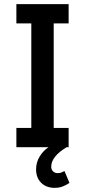

<svg xmlns="http://www.w3.org/2000/svg" viewBox="-20 -710 410 926"><path d="M59 0V-93H131V-597H59V-690H311V-597H239V-93H311V0ZM154 107Q154 73 171.5 44.5Q189 16 214 0H301Q227 45 227 94Q227 108 236 116.5Q245 125 258 125Q268 125 276 122Q284 119 291 115L315 172Q301 182 283 189Q265 196 244 196Q203 196 178.5 171.5Q154 147 154 107Z"/></svg>

Font: Radio Canada Condensed Medium
Style: Regular
Weight: 500
Width: 3
Designer: Charles Daoud, Etienne Aubert Bonn, Alexandre Saumier Demers, Jacques Le Bailly
Foundry: Radio-Canada
Version: Version 2.104; ttfautohint (v1.8.4.7-5d5b);gftools[0.9.28.de